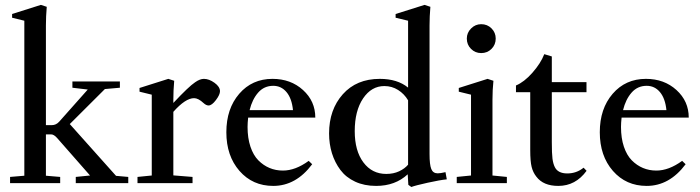

<svg xmlns="http://www.w3.org/2000/svg" viewBox="-20 -746 2850 782"><path d="M21 0V-25.4L79.1 -30.3V-661.6L29.3 -673.8V-689L146.5 -726.1L170.4 -718.3Q167 -678.2 167 -642.1V-236.3H190.9Q208.5 -236.3 221.2 -250.5L337.4 -381.3L274.9 -388.7V-414.1H468.3V-388.7L407.2 -383.3L264.2 -240.7L452.6 -29.8L502.4 -25.4V0H288.6V-25.4L346.7 -31.2L212.9 -183.6Q199.7 -198.7 188 -198.7H167V-30.3L225.1 -25.4V0Z M540 0V-25.4L598.1 -31.2V-360.4L548.3 -372.6V-387.7L665.5 -424.8L689.5 -417Q686 -377 686 -340.3V-326.7Q749 -394 774.9 -411.1Q794.4 -424.8 810.5 -424.8Q831.5 -424.8 853.8 -408.7Q876 -392.6 876 -374.5Q876 -360.4 859.4 -338.4Q842.8 -316.4 829.6 -316.4Q819.8 -316.4 809.1 -326.2Q787.6 -346.2 770.5 -346.2Q735.4 -346.2 686 -290.5V-31.7L764.2 -25.4V0Z M1092.8 11.2Q1008.8 11.2 955.3 -50Q901.9 -111.3 901.9 -207.5Q901.9 -303.2 954.3 -364Q1006.8 -424.8 1089.8 -424.8Q1164.1 -424.8 1214.1 -379.4Q1264.2 -334 1264.2 -267.1H990.7Q988.3 -245.1 988.3 -229Q988.3 -183.6 1000 -148.7Q1011.7 -113.8 1032.2 -93Q1052.7 -72.3 1077.9 -61.8Q1103 -51.3 1132.3 -51.3Q1183.1 -51.3 1237.3 -90.8L1251.5 -77.1Q1185.5 11.2 1092.8 11.2ZM1092.8 -396.5Q1055.7 -396.5 1031.5 -368.9Q1007.3 -341.3 996.6 -297.4H1173.3Q1168.5 -345.2 1147 -370.8Q1125.5 -396.5 1092.8 -396.5Z M1655.3 15.6 1643.1 6.8 1640.6 -36.1Q1589.8 11.2 1511.7 11.2Q1463.9 11.2 1426.5 -6.1Q1389.2 -23.4 1366.5 -53.7Q1343.8 -84 1332 -121.8Q1320.3 -159.7 1320.3 -202.6Q1320.3 -299.3 1376.2 -362.1Q1432.1 -424.8 1526.9 -424.8Q1598.6 -424.8 1642.1 -389.2V-661.6L1591.3 -673.8V-689L1709 -726.1L1732.9 -718.3Q1729.5 -678.2 1729.5 -642.1V-118.2Q1729.5 -75.2 1736.6 -57.6Q1743.7 -40 1762.7 -40Q1773.9 -40 1794.4 -44.9L1799.8 -15.6Q1771.5 -12.7 1721.7 -1.7Q1671.9 9.3 1655.3 15.6ZM1553.2 -37.6Q1582.5 -37.6 1605.5 -48.3Q1628.4 -59.1 1642.1 -75.2V-337.4Q1626.5 -363.8 1601.3 -379.6Q1576.2 -395.5 1545.4 -395.5Q1492.7 -395.5 1458.7 -345Q1424.8 -294.4 1424.8 -211.9Q1424.8 -131.8 1460 -84.7Q1495.1 -37.6 1553.2 -37.6Z M1939.9 -529.8Q1915.5 -529.8 1898.4 -546.9Q1881.3 -564 1881.3 -588.9Q1881.3 -612.8 1898.7 -630.1Q1916 -647.5 1939.9 -647.5Q1964.8 -647.5 1981.9 -630.4Q1999 -613.3 1999 -588.9Q1999 -564 1981.9 -546.9Q1964.8 -529.8 1939.9 -529.8ZM1840.3 0V-25.4L1898.4 -31.2V-360.4L1848.6 -372.6V-387.7L1965.8 -424.8L1989.7 -417Q1985.8 -380.4 1985.8 -340.3V-31.2L2044.4 -25.4V0Z M2253.9 11.2Q2192.9 11.2 2164.6 -26.4Q2150.9 -43.5 2145.3 -66.2Q2139.6 -88.9 2139.6 -135.3V-370.6H2081.5V-397.9Q2114.7 -411.6 2148.4 -449.7Q2182.1 -487.8 2196.8 -525.4L2227.5 -516.1V-411.6H2368.7V-370.6H2227.5V-167Q2227.5 -120.1 2230.2 -99.6Q2232.9 -79.1 2239.7 -65.4Q2252.4 -39.6 2290.5 -39.6Q2328.1 -39.6 2356.9 -63L2369.1 -50.3Q2324.2 11.2 2253.9 11.2Z M2613.8 11.2Q2529.8 11.2 2476.3 -50Q2422.9 -111.3 2422.9 -207.5Q2422.9 -303.2 2475.3 -364Q2527.8 -424.8 2610.8 -424.8Q2685.1 -424.8 2735.1 -379.4Q2785.2 -334 2785.2 -267.1H2511.7Q2509.3 -245.1 2509.3 -229Q2509.3 -183.6 2521 -148.7Q2532.7 -113.8 2553.2 -93Q2573.7 -72.3 2598.9 -61.8Q2624 -51.3 2653.3 -51.3Q2704.1 -51.3 2758.3 -90.8L2772.5 -77.1Q2706.5 11.2 2613.8 11.2ZM2613.8 -396.5Q2576.7 -396.5 2552.5 -368.9Q2528.3 -341.3 2517.6 -297.4H2694.3Q2689.5 -345.2 2668 -370.8Q2646.5 -396.5 2613.8 -396.5Z"/></svg>

Font: Elstob 18pt Medium
Style: Regular
Weight: 500
Designer: Peter S. Baker
Version: Version 1.015